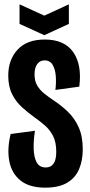

<svg xmlns="http://www.w3.org/2000/svg" viewBox="-20 -853 414 884"><path d="M188 11Q116 11 75 -21.5Q34 -54 23 -110Q12 -166 29 -236L141 -251Q134 -207 135 -168.5Q136 -130 148.5 -106Q161 -82 191 -82Q239 -82 239 -154Q239 -198 224.5 -226.5Q210 -255 187 -275Q164 -295 140 -312Q109 -334 81 -359.5Q53 -385 35.5 -420Q18 -455 18 -505Q18 -578 61 -624.5Q104 -671 186 -671Q277 -671 317.5 -612.5Q358 -554 345 -454L235 -439Q239 -469 237 -500.5Q235 -532 223 -553.5Q211 -575 185 -575Q164 -575 151.5 -558Q139 -541 139 -511Q139 -480 151.5 -459Q164 -438 183.5 -422.5Q203 -407 222 -394Q261 -369 292.5 -338.5Q324 -308 342.5 -266.5Q361 -225 361 -166Q361 -114 344 -74Q327 -34 289 -11.5Q251 11 188 11ZM70 -833 184 -781 297 -833V-743L184 -691L70 -743Z"/></svg>

Font: Bricolage Grotesque 48pt Condensed SemiBold
Style: Regular
Weight: 600
Width: 3
Designer: Mathieu Triay
Foundry: Atelier Triay
Version: Version 1.000; ttfautohint (v1.8.4.7-5d5b);gftools[0.9.32]